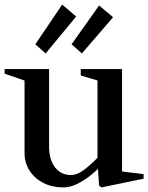

<svg xmlns="http://www.w3.org/2000/svg" viewBox="-27 -801 646 837"><path d="M249 16Q200 16 162 -3.5Q124 -23 102 -57Q80 -91 80 -134V-465L94 -445L-7 -480V-500H187V-162Q187 -105 213 -71.5Q239 -38 282 -38Q311 -38 344.5 -64.5Q378 -91 406 -122L398 -99V-465L412 -446L325 -472V-500H505V-39L491 -55L599 -42V-22L415 16L405 8L399 -80L407 -72Q386 -50 359.5 -30Q333 -10 304.5 3Q276 16 249 16ZM330 -568 285 -608 405 -777 466 -726ZM172 -568 127 -608 244 -781 305 -729Z"/></svg>

Font: Wittgenstein Medium
Style: Regular
Weight: 500
Designer: Jörg Drees
Foundry: Jörg Drees
Version: Version 1.500